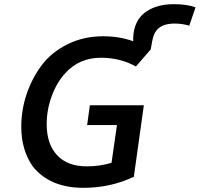

<svg xmlns="http://www.w3.org/2000/svg" viewBox="-20 -891 958 921"><path d="M380 10Q510 10 622 -43L670 -386H411L398 -291H541L515 -110Q458 -93 397 -93Q304 -93 254 -146.5Q204 -200 204 -295Q204 -365 228.5 -431Q253 -497 294 -541Q361 -614 464 -614Q557 -614 632 -572L703 -654Q710 -699 716.5 -718.5Q723 -738 736 -751Q762 -778 818 -778Q854 -778 887 -768H888L918 -856Q876 -871 814 -871Q735 -871 683 -836.5Q631 -802 621 -733L619 -712V-693Q554 -717 475 -717Q380 -717 302.5 -678Q225 -639 178.5 -576Q132 -513 107 -437.5Q82 -362 82 -283Q82 -172 137 -93Q219 10 380 10Z"/></svg>

Font: Brisa Sans Medium
Style: Italic
Weight: 600
Italic angle: -8°
Designer: Dalton Maag Ltd
Foundry: Dalton Maag Ltd
Version: Version 1.101;July 10, 2019;FontCreator 11.5.0.2425 64-bit